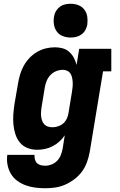

<svg xmlns="http://www.w3.org/2000/svg" viewBox="-20 -790 640 1023"><path d="M221 213Q194 213 167 209.5Q140 206 116 197Q92 188 71.5 173Q51 158 38 136Q25 114 20 87.5Q15 61 19 35H164Q163 47 166 59Q169 71 177 79Q185 87 197 90Q209 93 221 93Q238 93 255.5 86Q273 79 285.5 65.5Q298 52 304.5 35Q311 18 314 1L325 -69Q313 -51 296.5 -36Q280 -21 260.5 -11Q241 -1 220 3.5Q199 8 178 8Q151 8 126.5 -1.5Q102 -11 86 -30.5Q70 -50 62 -75Q54 -100 51.5 -126.5Q49 -153 51 -180.5Q53 -208 57 -235L76 -345Q80 -369 87 -393Q94 -417 106.5 -439.5Q119 -462 137 -481Q155 -500 177 -513Q199 -526 223.5 -532Q248 -538 273 -538Q294 -538 314 -532.5Q334 -527 349 -513.5Q364 -500 373.5 -482Q383 -464 388 -444L402 -530H573V-410H529L458 20Q453 47 443.5 73.5Q434 100 417.5 123Q401 146 377.5 164Q354 182 328 193.5Q302 205 275 209Q248 213 221 213ZM259 -112Q274 -112 289.5 -117Q305 -122 317 -132.5Q329 -143 336 -158Q343 -173 345 -188L363 -298Q365 -311 366.5 -324Q368 -337 367.5 -349.5Q367 -362 364.5 -374.5Q362 -387 356 -397Q350 -407 339 -412.5Q328 -418 315 -418Q297 -418 279.5 -411Q262 -404 249 -390.5Q236 -377 229 -360Q222 -343 219 -326L201 -216Q199 -204 198.5 -191.5Q198 -179 199.5 -167.5Q201 -156 205 -145.5Q209 -135 216.5 -127Q224 -119 235.5 -115.5Q247 -112 259 -112ZM356 -590Q335 -590 315 -597.5Q295 -605 283 -621.5Q271 -638 267.5 -659Q264 -680 268 -702Q270 -717 278 -730.5Q286 -744 298.5 -753.5Q311 -763 326.5 -766.5Q342 -770 356 -770Q378 -770 397.5 -762.5Q417 -755 429.5 -738.5Q442 -722 445 -701Q448 -680 445 -658Q442 -643 434.5 -629.5Q427 -616 414 -606.5Q401 -597 386 -593.5Q371 -590 356 -590Z"/></svg>

Font: Iosevka Slab Heavy Extended
Style: Italic
Weight: 900
Width: 7
Italic angle: -9°
Monospace: yes
Designer: Belleve Invis
Foundry: Belleve Invis
Version: Version 11.1.0; ttfautohint (v1.8.3)